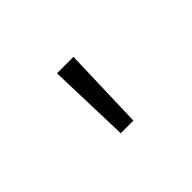

<svg xmlns="http://www.w3.org/2000/svg" viewBox="-55 -993 709 709"><g transform="rotate(-45 300.0 -638.5)"><path d="M267 -477 257 -800H343L333 -477Z"/></g></svg>

Font: Victor Mono Light
Style: Regular
Weight: 300
Monospace: yes
Designer: Rune Bjørnerås
Version: Version 1.561;gftools[0.9.30]